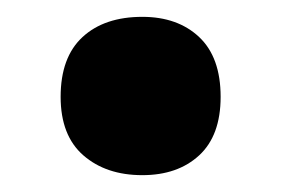

<svg xmlns="http://www.w3.org/2000/svg" viewBox="-20 -196 335 228"><path d="M52 -81Q52 -128 78 -152Q104 -176 149 -176Q191 -176 216.5 -152Q242 -128 242 -81Q242 -35 216.5 -11.5Q191 12 149 12Q106 12 79 -11.5Q52 -35 52 -81Z"/></svg>

Font: Noto Sans Kannada Condensed Black
Style: Regular
Weight: 900
Width: 3
Designer: Jelle Bosma - Monotype Design Team
Foundry: Monotype Imaging Inc.
Version: Version 2.005; ttfautohint (v1.8.4.7-5d5b)